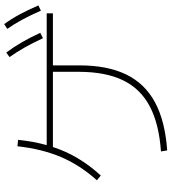

<svg xmlns="http://www.w3.org/2000/svg" viewBox="28 -845 808 904"><g transform="rotate(-90 432.0 -393.0)"><path d="M545.9 -426.8V-547.9H191.9Q171.4 -485.4 138.4 -430.2Q105.5 -375 57.6 -322.3L35.2 -340.8Q106.9 -420.9 144.8 -510.3Q182.6 -599.6 195.3 -714.8L225.6 -711.9Q218.3 -639.6 200.7 -577.1H821.3V-547.9H576.2V-426.8Q576.7 -293 533.9 -204.1Q491.2 -115.2 402.6 -67.4Q314 -19.5 175.8 -9.8L170.9 -39.1Q301.3 -48.3 384 -92.3Q466.8 -136.2 506.3 -218.5Q545.9 -300.8 545.9 -426.8ZM615.2 -752 636.7 -767.6Q663.1 -731.9 685.1 -693.8Q707 -655.8 729.5 -607.4L704.1 -594.7Q681.2 -644 660.2 -681.2Q639.2 -718.3 615.2 -752ZM748 -762.7 770.5 -777.3Q795.9 -742.2 816.4 -704.1Q836.9 -666 858.4 -616.2L834 -604.5Q811.5 -654.8 791.3 -692.4Q771 -730 748 -762.7Z"/></g></svg>

Font: Pretendard GOV Thin
Style: Regular
Weight: 100
Designer: Base glyphs from Inter by Rasmus Andersson; Hangeul glyphs from Noto Sans CJK(Source Han Sans) by Jang Soo-young and Kan
Foundry: Kil Hyung-jin
Version: Version 1.309